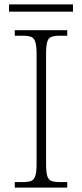

<svg xmlns="http://www.w3.org/2000/svg" viewBox="-20 -851 374 871"><path d="M47 0V-25H84Q109 -25 122 -30.5Q135 -36 140.5 -54Q146 -72 146 -109V-605Q146 -642 140.5 -660Q135 -678 122 -683.5Q109 -689 84 -689H47V-714H285V-689H251Q226 -689 212.5 -683.5Q199 -678 194 -660Q189 -642 189 -605V-109Q189 -72 194 -54Q199 -36 212.5 -30.5Q226 -25 251 -25H285V0ZM21 -798V-831H311V-798Z"/></svg>

Font: Noto Serif Tamil ExtraLight
Style: Italic
Weight: 200
Italic angle: -12°
Designer: Indian Type Foundry, Tom Grace, and the Monotype Design Team
Foundry: Monotype Imaging Inc.
Version: Version 2.003; ttfautohint (v1.8.4.7-5d5b)